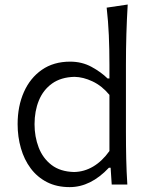

<svg xmlns="http://www.w3.org/2000/svg" viewBox="-20 -794 641 826"><path d="M298.5 -54Q239.2 -55.5 201.6 -84.4Q164.1 -113.3 146.3 -159.8Q128.6 -206.2 128.6 -259.7Q128.6 -316.1 147.2 -361.6Q165.8 -407.2 204 -434.6Q242.2 -461.9 300.3 -463.4Q337.8 -462.9 378.2 -443.8Q418.6 -424.7 450.8 -385.8V-144.3Q419.7 -100.6 380.9 -77.6Q342.1 -54.7 298.5 -54ZM279.8 11Q370.2 11 448.6 -72.5H455.9L460.6 0H527.8Q524.2 -57.6 523 -111.1Q521.8 -164.6 521.8 -228.7V-515.4Q521.8 -583.6 523.7 -647.3Q525.6 -710.9 529.4 -774.5L438.9 -761.1Q445.5 -703.3 448.2 -642.3Q450.8 -581.3 450.8 -515.4V-456.4H442.8Q414.6 -484.2 373.5 -506.5Q332.5 -528.8 281.8 -528.8Q210.5 -528.8 160 -493.6Q109.5 -458.4 82.7 -397.7Q55.8 -336.9 55.8 -260Q55.8 -205.5 69.9 -156.5Q83.9 -107.5 111.9 -69.9Q139.9 -32.3 181.9 -10.6Q223.9 11 279.8 11Z"/></svg>

Font: Pinar-VF-FD
Style: Regular
Weight: 300
Designer: Amin Abedi
Version: Version 3.0